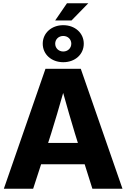

<svg xmlns="http://www.w3.org/2000/svg" viewBox="-20 -1145 767 1165"><path d="M3.4 0H181.2L229.5 -148.4H493.7L540.5 0H723.1L470.2 -727.5H255.9ZM363.8 -767.6C435.5 -767.6 488.3 -814.9 488.3 -879.9C488.3 -944.3 435.5 -992.2 363.8 -992.2C292.5 -992.2 239.3 -944.3 239.3 -879.9C239.3 -814.9 292.5 -767.6 363.8 -767.6ZM363.8 -832.5C335.9 -832.5 314.9 -853 314.9 -879.9C314.9 -906.7 335.9 -926.8 363.8 -926.8C391.6 -926.8 412.6 -906.7 412.6 -879.9C412.6 -853 391.6 -832.5 363.8 -832.5ZM314.9 -1021H414.1L515.6 -1125H386.2ZM272 -277.8 290.5 -335.4C314.9 -413.6 337.9 -491.2 363.3 -581.1C388.2 -491.2 411.1 -413.6 434.6 -335.4L452.6 -277.8Z"/></svg>

Font: Raveo Display
Style: Bold
Weight: 700
Designer: Jakub Foglar, Rasmus Andersson (Inter)
Foundry: Jakubfoglar.com
Version: Version 1.100;Glyphs 3.2.3 (3260)